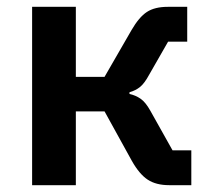

<svg xmlns="http://www.w3.org/2000/svg" viewBox="-20 -542 619 562"><path d="M74 -522H202V-317H286L365 -454Q387 -492 410 -507Q433 -522 471 -522H528V-420H472L417 -324Q403 -298 390 -287.5Q377 -277 359 -272V-267Q377 -263 391.5 -253Q406 -243 420 -218L485 -102H540V0H475Q437 0 412.5 -16Q388 -32 366 -71L286 -216H202V0H74Z"/></svg>

Font: IBM Plex Sans SmBld
Style: Regular
Weight: 600
Designer: Mike Abbink, Paul van der Laan, Pieter van Rosmalen
Foundry: Bold Monday
Version: Version 3.005